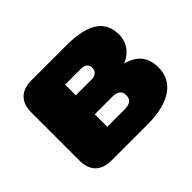

<svg xmlns="http://www.w3.org/2000/svg" viewBox="-114 -665 837 837"><g transform="rotate(-45 304.5 -247.0)"><path d="M153 0H376C514 0 585 -55 585 -141C585 -201 559 -242 491 -260C537 -279 565 -316 565 -365C565 -442 516 -494 368 -494H153C89 -494 54 -459 54 -395V-99C54 -35 89 0 153 0ZM350 -117H244V-194H350C384 -194 400 -182 400 -156C400 -129 384 -117 350 -117ZM341 -311H244V-377H341C365 -377 380 -367 380 -345C380 -323 365 -311 341 -311Z"/></g></svg>

Font: SN Pro Black
Style: Regular
Weight: 900
Designer: Tobias Whetton
Foundry: Supernotes
Version: Version 1.001;Glyphs 3.2 (3249)